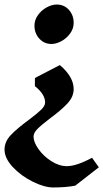

<svg xmlns="http://www.w3.org/2000/svg" viewBox="-23 -563 456 847"><path d="M302 -462Q302 -437 286.5 -415.5Q271 -394 248 -381.5Q225 -369 204 -369Q172 -369 150.5 -392.5Q129 -416 129 -450Q129 -475 144.5 -496.5Q160 -518 183 -530.5Q206 -543 227 -543Q260 -543 281 -519.5Q302 -496 302 -462ZM302 -170Q302 -136 274.5 -106.5Q247 -77 198 -41Q160 -12 142.5 5.5Q125 23 125 40Q125 64 147 95Q169 126 203.5 148Q238 170 272 170Q314 170 383 133L413 175L309 256Q268 264 212 264Q173 264 121.5 238.5Q70 213 33.5 174Q-3 135 -3 97Q-3 62 24.5 33Q52 4 105 -35Q141 -62 158.5 -79Q176 -96 176 -111Q176 -147 131 -183V-219L241 -276Q302 -224 302 -170Z"/></svg>

Font: Inknut Antiqua Medium
Style: Regular
Weight: 500
Designer: Claus Eggers Sørensen
Foundry: Claus Eggers Sørensen
Version: Version 1.003; ttfautohint (v1.8.2) -l 8 -r 50 -G 200 -x 14 